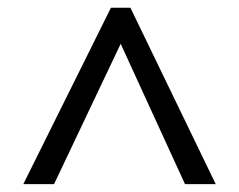

<svg xmlns="http://www.w3.org/2000/svg" viewBox="-20 -739 612 491"><path d="M39.6 -268.1 263.7 -719.2H313.5L531.7 -268.1H453.1L288.6 -627L118.2 -268.1Z"/></svg>

Font: Noto Sans Malayalam
Style: Regular
Weight: 400
Designer: Monotype Design team
Foundry: Monotype Imaging Inc.
Version: Version 1.02